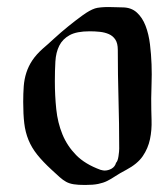

<svg xmlns="http://www.w3.org/2000/svg" viewBox="-20 -520 462 546"><path d="M328 -499Q353 -499 369 -484.5Q385 -470 394 -446.5Q403 -423 406.5 -394Q410 -365 411 -336.5Q412 -308 411 -282Q410 -256 410 -240Q410 -208 411 -179Q412 -150 406.5 -124Q401 -98 386 -76Q371 -54 339 -37Q320 -27 308 -19Q296 -11 285 -5.5Q274 0 259.5 3Q245 6 222 6Q202 6 189.5 4Q177 2 168 -3Q159 -8 150 -16Q141 -24 127 -37Q102 -60 86 -80Q70 -100 61 -122Q52 -144 49 -169.5Q46 -195 46 -230Q46 -254 47.5 -274.5Q49 -295 55 -313.5Q61 -332 72 -348.5Q83 -365 102 -382Q115 -393 134 -410.5Q153 -428 174 -445Q195 -462 215 -476.5Q235 -491 250 -496Q256 -498 266.5 -499Q277 -500 288 -500Q299 -500 309.5 -499.5Q320 -499 328 -499ZM136 -289Q136 -248 140 -209.5Q144 -171 157.5 -138Q171 -105 196.5 -79Q222 -53 266 -37Q274 -35 277 -35Q288 -35 297.5 -40.5Q307 -46 310 -57Q315 -62 317 -76Q319 -90 319 -97Q319 -168 317 -238Q315 -308 315 -378Q315 -397 308 -407.5Q301 -418 289.5 -423Q278 -428 264 -429.5Q250 -431 235 -431Q198 -431 178 -420Q158 -409 148.5 -390Q139 -371 137.5 -345Q136 -319 136 -289Z"/></svg>

Font: Augsburger Schrift CAT
Style: Regular
Weight: 400
Designer: Peter Wiegel nach Roos&Junge Offenbach
Foundry: CAT-Fonts, Peter Wiegel
Version: Version 1.000